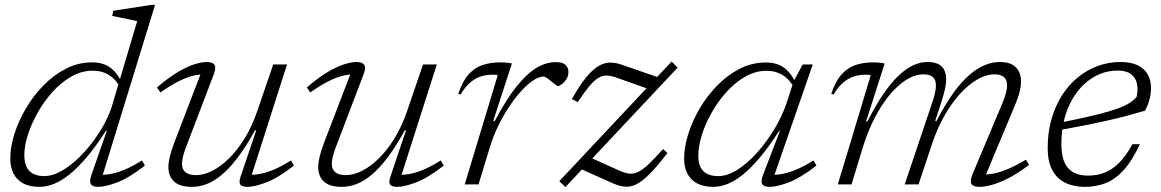

<svg xmlns="http://www.w3.org/2000/svg" viewBox="-20 -754 4746 785"><path d="M474.5 -390Q455.5 -428 426.8 -446.5Q398 -465 359.5 -465Q314 -465 272.5 -441.5Q231 -418 196 -379.5Q161 -341 134.8 -294.8Q108.5 -248.5 94 -202.8Q79.5 -157 79.5 -119.5Q79.5 -76.5 100.2 -55.2Q121 -34 161.5 -34Q192 -34 225.8 -52Q259.5 -70 292.5 -100Q325.5 -130 354.5 -167.8Q383.5 -205.5 405.5 -245.8Q427.5 -286 438.5 -323L541 -667.5Q532 -670 513 -673.8Q494 -677.5 473.5 -681.8Q453 -686 438.5 -689L443.5 -710L598 -734H614L394 -19L380.5 -40Q400.5 -38 426.5 -41.8Q452.5 -45.5 485.8 -58.8Q519 -72 560.5 -98L572.5 -77Q504.5 -24.5 456.8 -7.2Q409 10 382.5 10Q357.5 10 351.2 -1.5Q345 -13 353.5 -38L417 -220H413.5Q372 -155.5 334.8 -111.5Q297.5 -67.5 264 -40.8Q230.5 -14 200 -2Q169.5 10 140.5 10Q101.5 10 75 -4.2Q48.5 -18.5 35.2 -44.5Q22 -70.5 22 -106Q22 -152 38.5 -205Q55 -258 85.5 -310Q116 -362 157.8 -404.8Q199.5 -447.5 249.8 -473.2Q300 -499 356 -499Q405.5 -499 435.2 -474.2Q465 -449.5 481.5 -407Z M963.5 -31 1027.5 -221H1022.5Q985.5 -154 951.2 -109Q917 -64 885.2 -38Q853.5 -12 823.8 -1Q794 10 765 10Q715 10 691.8 -11.8Q668.5 -33.5 668.5 -70.5Q668.5 -89.5 674.2 -113.5Q680 -137.5 693 -172L807 -469L819 -449.5Q798.5 -451 772 -445Q745.5 -439 712 -422.5Q678.5 -406 636 -376L622 -396.5Q670.5 -438 709 -460.5Q747.5 -483 776.8 -491.8Q806 -500.5 825 -500.5Q849 -500.5 856.8 -488.8Q864.5 -477 854 -450L740 -151Q732.5 -131 728.2 -114.2Q724 -97.5 724 -84.5Q724 -61.5 738.5 -49.8Q753 -38 781 -38Q813 -38 847.8 -55.5Q882.5 -73 917 -107Q951.5 -141 981.5 -190.2Q1011.5 -239.5 1033 -303L1097 -490.5H1153.5L1003 -19.5L989.5 -40Q1010 -38 1036 -41.8Q1062 -45.5 1095.2 -58.8Q1128.5 -72 1169.5 -98L1182 -77Q1114 -24.5 1066.2 -7.2Q1018.5 10 992 10Q969 10 962.5 0.5Q956 -9 963.5 -31Z M1576 -31 1640 -221H1635Q1598 -154 1563.8 -109Q1529.5 -64 1497.8 -38Q1466 -12 1436.2 -1Q1406.5 10 1377.5 10Q1327.5 10 1304.2 -11.8Q1281 -33.5 1281 -70.5Q1281 -89.5 1286.8 -113.5Q1292.5 -137.5 1305.5 -172L1419.5 -469L1431.5 -449.5Q1411 -451 1384.5 -445Q1358 -439 1324.5 -422.5Q1291 -406 1248.5 -376L1234.5 -396.5Q1283 -438 1321.5 -460.5Q1360 -483 1389.2 -491.8Q1418.5 -500.5 1437.5 -500.5Q1461.5 -500.5 1469.2 -488.8Q1477 -477 1466.5 -450L1352.5 -151Q1345 -131 1340.8 -114.2Q1336.5 -97.5 1336.5 -84.5Q1336.5 -61.5 1351 -49.8Q1365.5 -38 1393.5 -38Q1425.5 -38 1460.2 -55.5Q1495 -73 1529.5 -107Q1564 -141 1594 -190.2Q1624 -239.5 1645.5 -303L1709.5 -490.5H1766L1615.5 -19.5L1602 -40Q1622.5 -38 1648.5 -41.8Q1674.5 -45.5 1707.8 -58.8Q1741 -72 1782 -98L1794.5 -77Q1726.5 -24.5 1678.8 -7.2Q1631 10 1604.5 10Q1581.5 10 1575 0.5Q1568.5 -9 1576 -31Z M2015 -446.5Q2011 -448 2005 -448.2Q1999 -448.5 1993 -448.5Q1964.5 -448.5 1941.2 -439.8Q1918 -431 1898.8 -413.2Q1879.5 -395.5 1863.5 -368L1853.5 -370Q1871 -422.5 1896.2 -450.2Q1921.5 -478 1954 -488.5Q1986.5 -499 2025.5 -499Q2033.5 -499 2041.8 -498.5Q2050 -498 2058.2 -497Q2066.5 -496 2073 -494.5L1996.5 -259.5H2003Q2049.5 -347.5 2091.8 -400.2Q2134 -453 2173.5 -476.5Q2213 -500 2251.5 -500Q2280.5 -500 2292.2 -488.8Q2304 -477.5 2304 -459.5Q2304 -442.5 2295.5 -429.8Q2287 -417 2276.5 -409.5Q2266 -402 2260.5 -402Q2258.5 -402 2250.8 -408Q2243 -414 2234 -421Q2225 -429 2216 -435Q2207 -441 2203 -441Q2183 -441 2158.8 -424.5Q2134.5 -408 2109 -379.5Q2083.5 -351 2059.8 -314.8Q2036 -278.5 2016.8 -238.8Q1997.5 -199 1985.5 -160.5L1936.5 0H1880Z M2267 -13.5 2726 -502.5 2750.5 -477.5 2291.5 11ZM2342 -336.5 2318 -349Q2349.5 -404.5 2375.8 -436.8Q2402 -469 2425.8 -483.2Q2449.5 -497.5 2472.2 -498Q2495 -498.5 2519 -490.5L2682 -434L2642 -386.5L2505 -435Q2480.5 -444 2462.5 -445Q2444.5 -446 2427.5 -436.2Q2410.5 -426.5 2390.2 -402.5Q2370 -378.5 2342 -336.5ZM2486 -4.5 2342.5 -68.5 2391 -111 2506.5 -59Q2530 -48 2548 -44.8Q2566 -41.5 2585 -49.2Q2604 -57 2629 -80Q2654 -103 2691 -144.5L2709 -128.5Q2667 -74 2636.5 -43.2Q2606 -12.5 2581.8 -0.5Q2557.5 11.5 2534.8 9.2Q2512 7 2486 -4.5Z M3099.5 -38 3168.5 -218H3165Q3123.5 -153.5 3086.8 -110Q3050 -66.5 3017.2 -40Q2984.5 -13.5 2954.5 -1.8Q2924.5 10 2896 10Q2857 10 2830.2 -4.2Q2803.5 -18.5 2790.2 -44.5Q2777 -70.5 2777 -106Q2777 -151.5 2793.5 -204.8Q2810 -258 2840.2 -309.8Q2870.5 -361.5 2912.2 -404.2Q2954 -447 3004.2 -472.8Q3054.5 -498.5 3111 -498.5Q3160 -498.5 3190 -473.8Q3220 -449 3236 -406.5L3229.5 -390Q3210.5 -427.5 3181.5 -446Q3152.5 -464.5 3114 -464.5Q3069 -464.5 3027.5 -441Q2986 -417.5 2951 -378.8Q2916 -340 2889.8 -293.8Q2863.5 -247.5 2849.2 -201.2Q2835 -155 2835 -117Q2835 -75 2855.5 -54.5Q2876 -34 2916.5 -34Q2953.5 -34 2994.8 -60Q3036 -86 3075 -129.5Q3114 -173 3145.8 -225.8Q3177.5 -278.5 3196 -332.5L3225 -422L3262 -490.5H3303L3139.5 -19L3126 -40Q3146 -38 3172 -41.8Q3198 -45.5 3231.2 -58.8Q3264.5 -72 3306 -98L3318 -77Q3250 -24.5 3202.2 -7.2Q3154.5 10 3128 10Q3103 10 3096.2 -1.5Q3089.5 -13 3099.5 -38Z M4002.5 -20 3993 -41Q4014 -39.5 4039.8 -44Q4065.5 -48.5 4099 -62.2Q4132.5 -76 4174.5 -101L4187.5 -80Q4140.5 -44.5 4102 -25Q4063.5 -5.5 4034.2 2.2Q4005 10 3984.5 10Q3959 10 3951.8 -2Q3944.5 -14 3956.5 -42.5L4080 -336Q4089 -358.5 4093.2 -375.2Q4097.5 -392 4097.5 -404.5Q4097.5 -427 4085 -438.5Q4072.5 -450 4047 -450Q4011 -450 3974.2 -428.2Q3937.5 -406.5 3903.2 -368.2Q3869 -330 3840.2 -278.8Q3811.5 -227.5 3791.5 -168L3735.5 0H3679L3790 -330.5Q3796 -347 3799.5 -360.5Q3803 -374 3804.8 -385Q3806.5 -396 3806.5 -405Q3806.5 -427.5 3794.2 -438.8Q3782 -450 3755.5 -450Q3721 -450 3685.5 -427.8Q3650 -405.5 3617.2 -366Q3584.5 -326.5 3557 -273.5Q3529.5 -220.5 3510 -159L3461.5 0H3405.5L3540 -446.5Q3536 -448 3530 -448.2Q3524 -448.5 3518 -448.5Q3489.5 -448.5 3466.2 -439.8Q3443 -431 3423.8 -413.2Q3404.5 -395.5 3388.5 -368L3378.5 -370Q3396 -422.5 3421.2 -450.2Q3446.5 -478 3479 -488.5Q3511.5 -499 3550.5 -499Q3558.5 -499 3566.8 -498.5Q3575 -498 3583 -497Q3591 -496 3597 -494.5L3521 -257.5H3526.5Q3561 -325 3593 -371.5Q3625 -418 3655.5 -446.2Q3686 -474.5 3714.8 -487.5Q3743.5 -500.5 3771.5 -500.5Q3813 -500.5 3830.8 -481.5Q3848.5 -462.5 3848.5 -429.5Q3848.5 -411 3843.5 -389.2Q3838.5 -367.5 3829 -337L3803.5 -259.5H3809Q3843.5 -326 3876.5 -372Q3909.5 -418 3941.8 -446.2Q3974 -474.5 4005.5 -487.5Q4037 -500.5 4068 -500.5Q4112 -500.5 4133.2 -479Q4154.5 -457.5 4154.5 -421.5Q4154.5 -402.5 4148.8 -378.8Q4143 -355 4129.5 -323Z M4548.5 -465.5Q4511.5 -465.5 4477.2 -451.5Q4443 -437.5 4414.2 -411.2Q4385.5 -385 4364.2 -348.2Q4343 -311.5 4331.2 -265.5Q4319.5 -219.5 4319.5 -166.5Q4319.5 -97 4347 -66.5Q4374.5 -36 4428 -36Q4464 -36 4494.8 -47.5Q4525.5 -59 4554 -86.8Q4582.5 -114.5 4610 -164.5H4640.5Q4608 -95 4572.8 -57Q4537.5 -19 4498.5 -4.5Q4459.5 10 4416 10Q4369.5 10 4335.2 -6.8Q4301 -23.5 4282.2 -58.8Q4263.5 -94 4263.5 -149Q4263.5 -211 4278.5 -264.8Q4293.5 -318.5 4320.5 -361.8Q4347.5 -405 4384.8 -436Q4422 -467 4466.8 -483.8Q4511.5 -500.5 4561.5 -500.5Q4604.5 -500.5 4631.8 -487Q4659 -473.5 4672.5 -449.5Q4686 -425.5 4686 -393Q4686 -371.5 4679.8 -347.8Q4673.5 -324 4661.5 -301.5Q4624.5 -290.5 4585 -280Q4545.5 -269.5 4503 -260Q4460.5 -250.5 4414 -241.2Q4367.5 -232 4317 -223L4318 -253.5Q4384.5 -266.5 4432.8 -277.8Q4481 -289 4514.2 -298.8Q4547.5 -308.5 4569.2 -318Q4591 -327.5 4604.5 -337Q4618 -346.5 4627 -357.5Q4633.5 -387.5 4628.5 -411.8Q4623.5 -436 4604.2 -450.8Q4585 -465.5 4548.5 -465.5Z"/></svg>

Font: Newsreader 9pt Light
Style: Italic
Weight: 300
Italic angle: -17°
Designer: Hugues Gentile
Foundry: Production Type
Version: Version 1.003